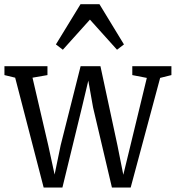

<svg xmlns="http://www.w3.org/2000/svg" viewBox="-38 -858 810 886"><path d="M-17.5 -511.5V-552.5H181V-511.5L112 -499.5L185 -186L214 -52.5L242 -188L334 -552.5H425.5L504 -187L531 -51.5L564 -187L639.5 -498.5L572.5 -511.5V-552.5H753V-511.5L701 -498.5L565 7.5H478.5L391.5 -362L369.5 -486L340 -362L250 7.5H163.5L32 -499.5ZM252 -628.5 220 -653 333.5 -838.5H421L534 -653L502 -628.5L377 -767.5Z"/></svg>

Font: Merriweather 24pt SemiCondensed Light
Style: Regular
Weight: 300
Width: 4
Designer: Eben Sorkin
Foundry: Eben Sorkin
Version: Version 2.100